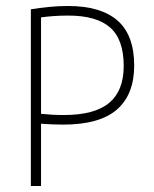

<svg xmlns="http://www.w3.org/2000/svg" viewBox="-20 -621 515 641"><path d="M83 0V-590Q111 -594.5 142.5 -597.8Q174 -601 207 -601Q316.5 -601 372.2 -552.5Q428 -504 428 -402Q428 -305.5 370.2 -255.2Q312.5 -205 191 -205Q171.5 -205 153.2 -205.8Q135 -206.5 117 -208V0ZM193 -237Q296 -237 344.5 -277.5Q393 -318 393 -401Q393 -489 347.8 -529Q302.5 -569 208 -569Q184 -569 161.5 -567.5Q139 -566 117 -563V-241Q136 -239 154.8 -238Q173.5 -237 193 -237Z"/></svg>

Font: Encode Sans SC Condensed Thin
Style: Regular
Weight: 100
Width: 3
Designer: Multiple Designers
Foundry: Impallari Type
Version: Version 3.002